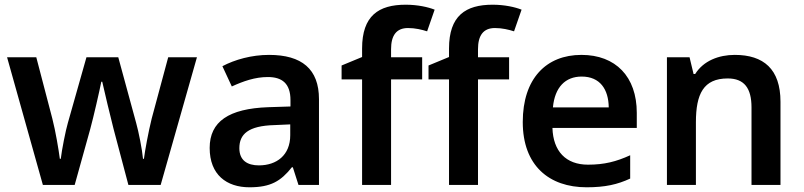

<svg xmlns="http://www.w3.org/2000/svg" viewBox="-20 -785 3411 815"><path d="M462 -238 525 0H662L816 -542H694L624 -282C610 -226 595 -144 591 -111H587C584 -148 568 -228 558 -263L482 -542H347L268 -263C259 -233 242 -147 238 -111H234C229 -149 216 -228 202 -282L134 -542H10L162 0H297L363 -237C377 -288 403 -402 410 -438H414C422 -402 449 -288 462 -238Z M1122 -552C1048 -552 977 -532 924 -504L964 -418C1012 -440 1062 -458 1117 -458C1177 -458 1213 -431 1213 -360V-333L1119 -330C951 -324 870 -269 870 -157C870 -43 942 10 1039 10C1129 10 1172 -16 1219 -75H1223L1247 0H1334V-364C1334 -492 1261 -552 1122 -552ZM1145 -254 1212 -257V-211C1212 -126 1154 -83 1079 -83C1030 -83 996 -104 996 -156C996 -215 1033 -251 1145 -254Z M1772 -448V-542H1640V-576C1640 -634 1662 -666 1712 -666C1743 -666 1771 -659 1793 -652L1825 -744C1797 -755 1753 -765 1702 -765C1587 -765 1517 -718 1517 -579V-543L1430 -507V-448H1517V0H1640V-448Z M2141 -448V-542H2009V-576C2009 -634 2031 -666 2081 -666C2112 -666 2140 -659 2162 -652L2194 -744C2166 -755 2122 -765 2071 -765C1956 -765 1886 -718 1886 -579V-543L1799 -507V-448H1886V0H2009V-448Z M2448 -552C2299 -552 2199 -452 2199 -267C2199 -82 2311 10 2470 10C2549 10 2601 -2 2655 -27V-126C2596 -99 2545 -86 2476 -86C2382 -86 2328 -143 2325 -242H2683V-306C2683 -460 2593 -552 2448 -552ZM2449 -460C2527 -460 2563 -406 2564 -329H2327C2335 -415 2380 -460 2449 -460Z M3099 -552C3031 -552 2966 -527 2931 -471H2924L2907 -542H2811V0H2934V-266C2934 -386 2966 -452 3069 -452C3139 -452 3170 -411 3170 -329V0H3293V-353C3293 -492 3221 -552 3099 -552Z"/></svg>

Font: Noto Sans New Tai Lue Semibold
Style: Regular
Weight: 600
Designer: Monotype Design Team
Foundry: Monotype Imaging Inc.
Version: Version 2.004